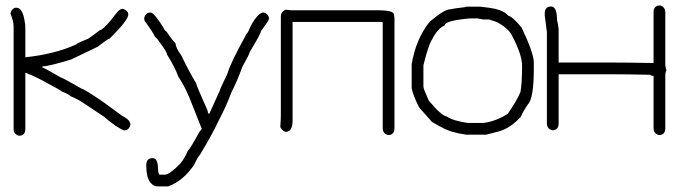

<svg xmlns="http://www.w3.org/2000/svg" viewBox="-20 -495 2481 703"><path d="M39.6 -466.8Q63.5 -466.8 70.8 -414.1Q72.8 -408.2 72.8 -386.7V-285.2Q181.2 -296.9 258.3 -332Q262.7 -337.4 303.2 -353.5Q304.7 -353.5 346.2 -384.8Q355 -384.8 385.3 -419.9Q415.5 -460.9 422.4 -460.9Q425.8 -462.9 430.2 -462.9Q449.7 -455.6 449.7 -441.4Q449.7 -421.4 381.3 -353.5Q375.5 -353.5 338.4 -324.2L240.7 -277.3Q158.2 -252 135.3 -252V-248Q141.6 -246.6 203.6 -210.9Q208.5 -210.9 279.8 -169.9Q286.6 -169.9 356 -123L428.2 -70.3Q457.5 -55.7 457.5 -39.1Q453.1 -17.6 434.1 -17.6Q406.2 -28.3 359.9 -68.4L283.7 -119.1Q266.6 -130.9 238.8 -142.6Q230 -150.9 205.6 -160.2Q205.6 -163.1 158.7 -187.5Q115.2 -212.4 78.6 -226.6Q78.6 -228.5 72.8 -228.5V-23.4Q72.8 2 49.3 2Q29.8 -2.9 29.8 -23.4V-398.4Q29.8 -418 18.1 -445.3Q23.9 -466.8 39.6 -466.8Z M531.2 -449.2Q543.5 -449.2 578.1 -394.5Q580.6 -386.2 589.8 -378.9Q610.4 -348.1 623 -335.9Q623 -320.3 644.5 -291Q670.9 -235.4 697.3 -191.4Q703.1 -172.9 740.2 -89.8Q741.2 -78.1 746.1 -78.1L785.2 -164.1Q785.2 -168.9 812.5 -224.6Q822.8 -262.7 882.8 -371.1Q887.7 -374 898.4 -400.4Q924.8 -449.2 945.3 -449.2Q964.8 -443.4 964.8 -425.8Q964.8 -420.4 935.5 -380.9Q935.5 -372.6 894.5 -304.7Q894.5 -298.8 867.2 -250Q850.6 -203.1 826.2 -154.3Q810.5 -109.9 777.3 -46.9Q759.8 -7.8 712.9 70.3Q703.6 80.6 691.4 107.4Q651.9 167 595.7 187.5H558.6Q531.2 187.5 519.5 150.4Q515.6 130.9 515.6 115.2V109.4Q515.6 84 539.1 84Q558.6 84 558.6 125Q560.1 144.5 564.5 144.5H584Q600.6 144.5 640.6 103.5Q656.2 84.5 668 56.6Q676.8 49.8 710.9 -13.7Q712.9 -13.7 718.8 -23.4L673.8 -136.7Q656.2 -179.2 632.8 -214.8Q621.6 -246.6 591.8 -294.9Q591.8 -304.7 560.5 -345.7Q560.5 -349.1 546.9 -361.3Q538.1 -380.4 509.8 -418L507.8 -427.7Q512.2 -449.2 531.2 -449.2Z M1025.9 -459.5 1045.4 -457.5H1357.9Q1422.4 -457.5 1422.4 -441.9L1424.3 -430.2V-25.9Q1424.3 -0.5 1400.9 -0.5Q1381.3 -5.9 1381.3 -25.9V-410.6Q1381.3 -414.6 1377.4 -414.6H1051.3V-53.2Q1051.3 -12.2 1025.9 -12.2Q1013.7 -15.1 1006.3 -29.8Q1008.3 -59.1 1008.3 -72.8V-434.1Q1008.3 -452.1 1025.9 -459.5Z M1694.3 -470.7H1737.3Q1777.8 -466.3 1792 -462.9Q1827.6 -454.6 1840.8 -437.5Q1856 -434.6 1889.6 -394.5Q1934.6 -300.3 1934.6 -265.6V-246.1Q1934.6 -134.3 1913.1 -113.3Q1892.1 -82 1887.7 -68.4Q1849.1 -25.4 1805.7 -13.7L1760.7 -2H1686.5Q1628.9 -9.8 1596.7 -29.3Q1594.7 -29.3 1561.5 -48.8L1514.6 -101.6Q1492.2 -146 1487.3 -171.9V-259.8Q1502.9 -353 1553.7 -416Q1607.4 -460.9 1627.9 -460.9Q1643.1 -464.4 1682.6 -468.8Q1682.6 -470.7 1694.3 -470.7ZM1530.3 -255.9V-177.7Q1530.3 -169.9 1549.8 -127Q1595.7 -71.3 1616.2 -68.4Q1640.1 -52.2 1692.4 -44.9H1751Q1795.4 -50.8 1838.9 -78.1Q1872.6 -126.5 1885.7 -158.2Q1891.6 -192.4 1891.6 -253.9Q1891.6 -293.9 1856.4 -361.3Q1844.7 -389.2 1799.8 -414.1L1770.5 -423.8H1749Q1746.6 -423.8 1727.5 -427.7H1702.1Q1608.4 -419.4 1608.4 -402.3Q1581.5 -390.1 1561.5 -349.6Q1549.3 -332.5 1530.3 -255.9Z M2396.5 -475.1Q2416 -469.7 2416 -449.7V-256.3Q2416 -252.4 2419.9 -236.8Q2416 -229.5 2416 -221.2V-25.9Q2416 -0.5 2392.6 -0.5Q2373 -5.9 2373 -25.9V-217.3Q2361.3 -217.3 2361.3 -221.2Q2271 -223.1 2220.7 -223.1H2025.4V-43.5Q2025.4 -18.1 2002 -18.1Q1982.4 -23.4 1982.4 -43.5V-377.4L1974.6 -438V-445.8Q1974.6 -471.2 1998 -471.2Q2019.5 -471.2 2019.5 -420.4Q2021 -420.4 2025.4 -389.2V-266.1H2212.9Q2271.5 -266.1 2373 -264.2V-449.7Q2373 -475.1 2396.5 -475.1Z"/></svg>

Font: CEF Fonts CJK
Style: Regular
Weight: 400
Designer: PartyBoss (派对大魔王)
Version: Release 2.25